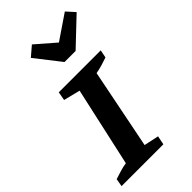

<svg xmlns="http://www.w3.org/2000/svg" viewBox="-250 -851 919 919"><g transform="rotate(-45 209.5 -391.5)"><path d="M-9 0 -2 -40Q20 -47 41 -53.5Q62 -60 83 -63L172 -465L88 -486L96 -530H380L372 -490Q349 -482 330 -476.5Q311 -471 289 -467L208 -61L283 -45L274 0ZM218 -613 118 -741 167 -783 265 -698 390 -783 428 -741 293 -613Z"/></g></svg>

Font: Piazzolla SC SemiBold
Style: Italic
Weight: 600
Italic angle: -11.3°
Designer: Juan Pablo del Peral
Foundry: Huerta Tipografica
Version: Version 1.330